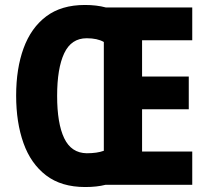

<svg xmlns="http://www.w3.org/2000/svg" viewBox="-20 -744 839 773"><path d="M322 -724Q369 -724 406 -714H754V-582H552V-436H740V-304H552V-134H754V0H405Q370 9 323 9Q227 9 165.5 -38Q104 -85 74.5 -168Q45 -251 45 -359Q45 -468 75 -550Q105 -632 166 -678Q227 -724 322 -724ZM329 -590Q267 -590 238.5 -529.5Q210 -469 210 -358Q210 -247 238.5 -187.5Q267 -128 329 -127Q371 -127 398 -137V-575Q372 -590 329 -590Z"/></svg>

Font: Noto Sans Ethiopic Condensed ExtraBold
Style: Regular
Weight: 800
Width: 3
Designer: Monotype Design Team
Foundry: Monotype Imaging Inc.
Version: Version 2.102; ttfautohint (v1.8.4.7-5d5b)